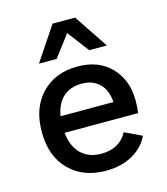

<svg xmlns="http://www.w3.org/2000/svg" viewBox="-112 -827 801 923"><g transform="rotate(-15 289.0 -365.0)"><path d="M292 -678 211 -571H123L236 -740H348L461 -571H373ZM526 -280Q526 -248 522 -218H156Q163 -149 201 -112Q239 -75 301 -75Q393 -75 431 -147L516 -107Q490 -52 433.5 -21Q377 10 303 10Q189 10 120 -59.5Q51 -129 51 -250Q51 -370 119 -440Q187 -510 297 -510Q403 -510 464.5 -445.5Q526 -381 526 -280ZM158 -300H421Q417 -360 384 -392.5Q351 -425 295 -425Q239 -425 203.5 -393Q168 -361 158 -300Z"/></g></svg>

Font: Elaine Sans Medium
Style: Regular
Weight: 500
Designer: Wei Huang
Foundry: Wei Huang
Version: Version 2.001;December 24, 2019;FontCreator 12.0.0.2547 64-b